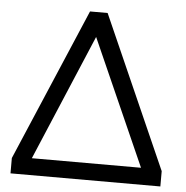

<svg xmlns="http://www.w3.org/2000/svg" viewBox="-51 -750 772 799"><g transform="rotate(5 335.0 -350.0)"><path d="M22 0V-64L293 -700H366.5L648 -64V0ZM105 -70.5H561L327.5 -596.5Z"/></g></svg>

Font: Geologica ExtraLight
Style: Regular
Weight: 200
Designer: Sindre Bremnes, Frode Helland
Foundry: Monokrom Skriftforlag AS
Version: Version 1.010; ttfautohint (v1.8.4.7-5d5b);gftools[0.9.28]